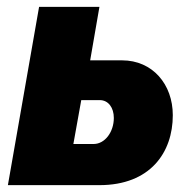

<svg xmlns="http://www.w3.org/2000/svg" viewBox="-20 -540 555 560"><path d="M3 0H270C418 0 484 -95 484 -204C484 -294 425 -364 336 -364H243L270 -520H94ZM194 -120 217 -248H271C296 -248 312 -226 312 -196C312 -155 286 -120 253 -120Z"/></svg>

Font: Fixel Text 20240404 ExtraBold
Style: Italic
Weight: 800
Width: 4
Italic angle: -10°
Designer: AlfaBravo + MacPaw
Foundry: Kyrylo Tkachov, Marchela Mozhyna, Serhii Makarenko, Maria Weinstein, Zakhar Kryvoshyya
Version: Version 1.211;Glyphs 3.2 (3225)